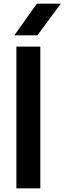

<svg xmlns="http://www.w3.org/2000/svg" viewBox="-20 -1023 350 1043"><path d="M69 -770H199V0H69ZM180 -1003H310L183 -831H58Z"/></svg>

Font: Unbounded
Style: Regular
Weight: 400
Designer: Luke Prowse, Jean-Baptiste Morizot, Fátima Lázaro, Florian Runge
Foundry: NaN
Version: Version 1.701;gftools[0.9.28.dev5+ged2979d]